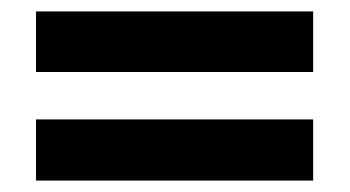

<svg xmlns="http://www.w3.org/2000/svg" viewBox="-20 -520 612 336"><path d="M43 -394V-500H528V-394ZM43 -204V-311H528V-204Z"/></svg>

Font: Noto Sans NKo Unjoined
Style: Bold
Weight: 700
Designer: Monotype Design Team
Foundry: Monotype Imaging Inc.
Version: Version 2.004